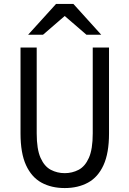

<svg xmlns="http://www.w3.org/2000/svg" viewBox="-20 -941 656 973"><path d="M308 12Q240.5 12 190.2 -15.5Q140 -43 112 -103.8Q84 -164.5 84 -265V-700H166V-265Q166 -185 185.5 -141.2Q205 -97.5 237.5 -80.5Q270 -63.5 308 -63.5Q346 -63.5 378.5 -80.5Q411 -97.5 430.5 -141.2Q450 -185 450 -265V-700H532.5V-265Q532.5 -165 504.5 -104Q476.5 -43 426 -15.5Q375.5 12 308 12ZM122.5 -765 264 -921H352L493 -765H418L308 -860L198 -765Z"/></svg>

Font: Overpass Mono Light
Style: Regular
Weight: 400
Monospace: yes
Version: Version 4.000